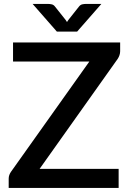

<svg xmlns="http://www.w3.org/2000/svg" viewBox="-20 -930 644 950"><path d="M574.5 -676.5Q574.5 -666.5 571.2 -657Q568 -647.5 562.5 -639L176 -94.5H567V0H23V-46Q23 -55.5 26 -63.8Q29 -72 34 -79.5L422 -625.5H44.5V-720H574.5ZM481.5 -910.5 361.5 -773.5H261.5L141.5 -910.5H219.5Q226 -910.5 235.8 -908.5Q245.5 -906.5 252.5 -897L305 -831Q309 -825.5 311.5 -821Q314 -825.5 318 -831L370 -896.5Q377.5 -906.5 387 -908.5Q396.5 -910.5 403.5 -910.5Z"/></svg>

Font: LatoLatin Semibold
Style: Regular
Weight: 600
Designer: Lukasz Dziedzic with Adam Twardoch and Botio Nikoltchev
Foundry: tyPoland Lukasz Dziedzic
Version: Version 2.015; 2015-08-06; http://www.latofonts.com/